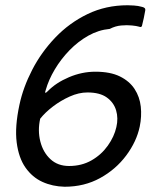

<svg xmlns="http://www.w3.org/2000/svg" viewBox="-20 -699 591 731"><path d="M226 12Q180 11 141.5 -6.5Q103 -24 77 -61Q51 -98 43.5 -157Q36 -216 54 -300Q68 -366 102.5 -433Q137 -500 190.5 -556Q244 -612 313.5 -645.5Q383 -679 466 -679Q474 -679 490 -678Q506 -677 520 -673Q526 -672 530.5 -668.5Q535 -665 532 -654Q530 -642 527.5 -630.5Q525 -619 522 -607Q521 -599 518 -597Q515 -595 507 -598Q501 -600 482.5 -602Q464 -604 441.5 -602Q419 -600 398 -589Q355 -585 316 -563Q277 -541 244.5 -507.5Q212 -474 188.5 -434.5Q165 -395 154 -356Q151 -348 152.5 -346Q154 -344 162 -352Q193 -384 242.5 -405Q292 -426 343 -426Q400 -426 436.5 -408Q473 -390 492.5 -360Q512 -330 516 -293Q520 -256 512 -217Q500 -160 460.5 -107Q421 -54 361 -21Q301 12 226 12ZM243 -67Q291 -67 328.5 -88.5Q366 -110 390.5 -144.5Q415 -179 423 -215Q431 -249 422 -279Q413 -309 386.5 -328Q360 -347 313 -347Q280 -347 245.5 -331.5Q211 -316 181.5 -293.5Q152 -271 133 -247Q123 -202 133.5 -160.5Q144 -119 172 -93Q200 -67 243 -67Z"/></svg>

Font: Glory Medium
Style: Italic
Weight: 500
Italic angle: -12°
Version: Version 1.011